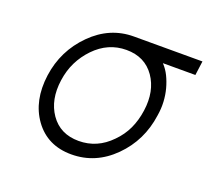

<svg xmlns="http://www.w3.org/2000/svg" viewBox="-96 -631 828 761"><g transform="rotate(20 318.0 -250.0)"><path d="M347 -512Q246 -512 170 -436Q93 -359 78 -250Q63 -139 117 -64Q172 12 273 12Q375 12 451 -64Q527 -140 542 -250Q547 -280 545.5 -308.5Q544 -337 537 -363Q530 -389 519 -411.5Q508 -434 491 -452H628L636 -512ZM338 -452Q416 -452 457 -393Q497 -335 485 -250Q479 -207 462.5 -171.5Q446 -136 417 -107Q360 -48 282 -48Q204 -48 163 -107Q123 -165 135 -250Q141 -293 158.5 -328.5Q176 -364 204 -393Q261 -452 338 -452Z"/></g></svg>

Font: Unageo
Style: Light-Italic
Weight: 300
Designer: Richard Sepsi
Foundry: Richard Sepsi
Version: Version 2.000